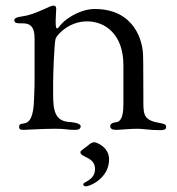

<svg xmlns="http://www.w3.org/2000/svg" viewBox="-20 -462 631 683"><path d="M266 79C266 99 318 95 318 139C318 180 276 184 276 194C276 196 279 201 285 201C300 201 368 172 368 105C368 60 322 44 316 44C303 44 295 55 286 61C275 69 266 75 266 79ZM31 -390C31 -383 36 -379 50 -379H60C83 -379 103 -372 103 -325V-181C103 -152 103 -162 101 -106C97 13 48 -41 48 -10C48 -4 51 0 63 0C72 0 132 -4 175 -4C221 -4 211 0 248 0C257 0 267 -2 267 -13C267 -25 232 -28 226 -28C174 -32 169 -71 169 -129V-167C169 -200 173 -311 178 -325C182 -337 224 -386 290 -386C353 -386 419 -341 419 -230V-95C419 -68 417 -34 397 -28C395 -27 372 -27 372 -13C372 -5 379 0 392 0C404 0 444 -4 469 -4C491 -4 510 1 551 1C561 1 571 -1 571 -9C571 -17 569 -21 551 -24C494 -33 490 -51 490 -97V-119C490 -262 489 -245 489 -262C489 -315 459 -430 317 -430C285 -430 254 -417 230 -402C194 -380 190 -361 183 -361C179 -361 178 -369 178 -387C178 -403 180 -423 180 -430C180 -437 178 -442 171 -442H169C159 -442 124 -420 80 -408C58 -402 31 -403 31 -390Z"/></svg>

Font: OFL Sorts Mill Goudy
Style: Regular
Weight: 500
Version: Version 003.000